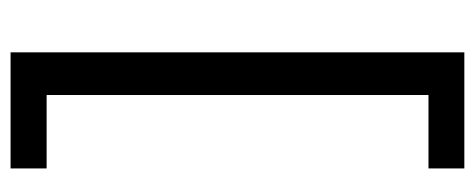

<svg xmlns="http://www.w3.org/2000/svg" viewBox="-292 -462 912 369"><g transform="rotate(90 164.5 -278.0)"><path d="M304.2 158.2H81.1V-713.9H304.2V-645H163.1V88.9H304.2Z"/></g></svg>

Font: Zoram GWebM
Style: Regular
Weight: 400
Foundry: Ascender Corporation
Version: Version 1.000